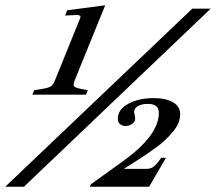

<svg xmlns="http://www.w3.org/2000/svg" viewBox="-43 -710 821 730"><path d="M87 -367 117 -372Q143 -376 151.5 -382.5Q160 -389 167 -407L261 -639Q263 -645 263 -646Q263 -653 249 -653L204 -651L213 -671L357 -690L242 -407Q237 -394 237 -388Q237 -382 243 -378.5Q249 -375 265 -372L291 -367L284 -350H80ZM688 -677H758L48 0H-23ZM466 -92 428 -68H513Q528 -68 537.5 -74Q547 -80 559 -95L570 -110H588L524 0H299L302 -9L430 -101Q561 -197 561 -281Q561 -315 519 -315Q495 -315 481 -306.5Q467 -298 467 -285Q467 -281 469 -272.5Q471 -264 471 -259Q471 -247 459.5 -239Q448 -231 433 -231Q422 -231 413.5 -238Q405 -245 405 -259Q405 -294 445 -315.5Q485 -337 541 -337Q588 -337 615 -321Q642 -305 642 -276Q642 -242 614.5 -209Q587 -176 553 -151Q519 -126 466 -92Z"/></svg>

Font: Ibarra Real Nova
Style: Italic
Weight: 400
Italic angle: -22°
Designer: Jose Maria Ribagorda & Octavio Pardo
Foundry: Octavio Pardo
Version: Version 1.014